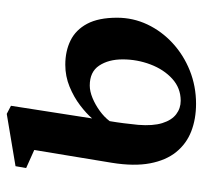

<svg xmlns="http://www.w3.org/2000/svg" viewBox="-36 -554 601 569"><g transform="rotate(-90 264.5 -269.5)"><path d="M241.5 11Q196.5 11 159.8 -3.2Q123 -17.5 98.5 -47.8Q74 -78 65 -125.2Q56 -172.5 66.5 -238L104.5 -468.5L51 -492.5L56.5 -524L211.5 -550L235.5 -537.5L198 -297Q212.5 -314 236.8 -332.5Q261 -351 292 -363.8Q323 -376.5 357 -376.5Q397.5 -376.5 429 -361Q460.5 -345.5 478.5 -311.8Q496.5 -278 496.5 -223Q496.5 -175.5 476.5 -133.2Q456.5 -91 421.2 -58.5Q386 -26 339.8 -7.5Q293.5 11 241.5 11ZM250.5 -34.5Q288 -34.5 315.5 -59.5Q343 -84.5 358 -124Q373 -163.5 373 -206.5Q373 -248.5 354.5 -276.2Q336 -304 295.5 -304Q278.5 -304 258.5 -295.8Q238.5 -287.5 220.2 -274.2Q202 -261 190 -245Q186.5 -224.5 183.8 -203.2Q181 -182 179 -160.5Q175.5 -117 184.2 -89Q193 -61 210.5 -47.8Q228 -34.5 250.5 -34.5Z"/></g></svg>

Font: Merriweather 60pt SemiBold
Style: Italic
Weight: 600
Italic angle: -7.8°
Version: Version 2.101